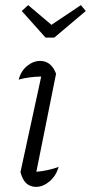

<svg xmlns="http://www.w3.org/2000/svg" viewBox="-20 -724 355 750"><path d="M209 -72Q199 -37 173.5 -15.5Q148 6 121 6Q74 6 60 -52L141 -425Q91 -424 53 -413Q62 -447 86 -466.5Q110 -486 137 -486Q180 -486 199 -436L122 -53Q168 -57 209 -72ZM158 -577 65 -681 90 -704 181 -627 296 -704 315 -681 192 -577Z"/></svg>

Font: Piazzolla Light
Style: Italic
Weight: 300
Italic angle: -11.3°
Designer: Juan Pablo del Peral
Foundry: Huerta Tipografica
Version: Version 1.330